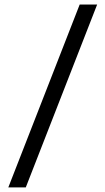

<svg xmlns="http://www.w3.org/2000/svg" viewBox="-20 -690 456 830"><path d="M91.5 120H16L324.5 -670.5H400Z"/></svg>

Font: Anek Devanagari
Style: Regular
Weight: 400
Designer: Kailash Malviya (Devanagari) & Yesha Goshar (Latin)
Foundry: Ek Type
Version: Version 1.003